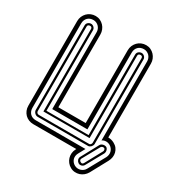

<svg xmlns="http://www.w3.org/2000/svg" viewBox="-154 -643 772 833"><g transform="rotate(30 231.5 -226.0)"><path d="M399.7 59.1Q394 69.1 385.1 76.4Q376.2 83.7 365.5 87.2Q354.7 90.6 343.1 89.8Q331.5 89.1 320.8 83Q310.3 77.4 303.1 68.2Q295.9 59.1 292.7 48.2Q289.6 37.4 290.6 25.6Q291.7 13.9 297.6 2.9L299.1 0H84Q71.3 0 60.4 -4.4Q49.6 -8.8 41.7 -16.7Q33.9 -24.7 29.4 -35.4Q24.9 -46.1 24.9 -59.1V-482.9Q24.9 -495.4 29.5 -506.1Q34.2 -516.8 42.1 -524.9Q50 -533 60.8 -537.5Q71.5 -542 84 -542Q96.4 -542 106.8 -537.1Q117.2 -532.2 124.9 -524Q132.6 -515.9 136.8 -505.2Q141.1 -494.6 141.1 -482.9V-117.9H278.1V-482.9Q278.1 -495.4 282.7 -506.1Q287.4 -516.8 295.3 -524.9Q303.2 -533 314 -537.5Q324.7 -542 337.2 -542Q349.6 -542 360 -537.1Q370.4 -532.2 378.1 -524Q385.7 -515.9 390 -505.2Q394.3 -494.6 394.3 -482.9V-112.8Q401.9 -112.8 409.5 -111Q417.2 -109.1 424.8 -105Q436 -99.1 442.9 -90.1Q449.7 -81.1 452.4 -70.4Q455.1 -59.8 453.4 -48.3Q451.7 -36.9 445.8 -25.9ZM44.9 -59.1Q44.9 -50.3 47.9 -43.1Q50.8 -35.9 55.9 -30.8Q61 -25.6 68.2 -22.8Q75.4 -20 84 -20H333.5L315.7 12.9Q311.5 20.5 310.5 28.2Q309.6 35.9 311.6 42.8Q313.7 49.8 318.5 55.8Q323.2 61.8 330.8 65.9Q337.9 69.6 345.5 70.2Q353 70.8 360.1 68.6Q367.2 66.4 373.2 61.6Q379.2 56.9 382.8 50L429.7 -34.9Q433.3 -42 434.2 -49.7Q435.1 -57.4 433.1 -64.5Q431.2 -71.5 426.5 -77.6Q421.9 -83.7 414.8 -87.9Q404.5 -93.5 394.2 -93.1Q383.8 -92.8 375.2 -86.9V-482.9Q375.2 -490.7 372.4 -497.8Q369.6 -504.9 364.5 -510.3Q359.4 -515.6 352.4 -518.8Q345.5 -522 337.2 -522Q328.6 -522 321.4 -519.2Q314.2 -516.4 309.1 -511.2Q304 -506.1 301 -498.9Q298.1 -491.7 298.1 -482.9V-97.9H122.1V-482.9Q122.1 -490.7 119.3 -497.8Q116.5 -504.9 111.3 -510.3Q106.2 -515.6 99.2 -518.8Q92.3 -522 84 -522Q75.4 -522 68.2 -519.2Q61 -516.4 55.9 -511.2Q50.8 -506.1 47.9 -498.9Q44.9 -491.7 44.9 -482.9ZM62 -482.9Q62 -487.3 63.8 -491.1Q65.7 -494.9 68.8 -497.4Q72 -500 75.9 -501.5Q79.8 -502.9 84 -502.9Q87.4 -502.9 90.9 -501.3Q94.5 -499.8 97.4 -497.1Q100.3 -494.4 102.2 -490.7Q104 -487.1 104 -482.9V-78.9H315.2V-482.9Q315.2 -487.3 317 -491.1Q318.8 -494.9 322 -497.4Q325.2 -500 329.1 -501.5Q333 -502.9 337.2 -502.9Q340.6 -502.9 344.1 -501.3Q347.7 -499.8 350.6 -497.1Q353.5 -494.4 355.3 -490.7Q357.2 -487.1 357.2 -482.9V-59.1Q357.2 -55.4 355.5 -51.5Q353.8 -47.6 351 -44.4Q348.1 -41.3 344.5 -39.2Q340.8 -37.1 337.2 -37.1H84Q79.8 -37.1 75.9 -38.9Q72 -40.8 68.8 -43.9Q65.7 -47.1 63.8 -51Q62 -54.9 62 -59.1ZM72 -59.1Q72 -54.4 75.3 -50.7Q78.6 -46.9 84 -46.9H337.2Q341.1 -46.9 344.1 -51Q347.2 -55.2 347.2 -59.1V-482.9Q347.2 -486.8 344.8 -489.9Q342.5 -492.9 337.2 -492.9Q332.5 -492.9 328.9 -490.6Q325.2 -488.3 325.2 -482.9V-69.8H94V-482.9Q94 -486.8 91.7 -489.9Q89.4 -492.9 84 -492.9Q79.3 -492.9 75.7 -490.6Q72 -488.3 72 -482.9ZM376.7 -64Q378.4 -67.6 382 -70.2Q385.5 -72.8 389.8 -74Q394 -75.2 398.6 -75Q403.1 -74.7 406.7 -73Q410.2 -71 412.4 -67.6Q414.6 -64.2 415.5 -60.1Q416.5 -55.9 416 -51.6Q415.5 -47.4 413.8 -43.9L366.7 41Q364.7 44.7 361.5 47.1Q358.2 49.6 354.4 50.7Q350.6 51.8 346.6 51.4Q342.5 51 339.6 49.1Q336.2 47.1 333.6 44.1Q331.1 41 329.6 37.2Q328.1 33.4 328.4 29.3Q328.6 25.1 330.8 21ZM404.8 -49.1Q405.8 -50.5 406.1 -52.7Q406.5 -54.9 406.1 -57.3Q405.8 -59.6 404.7 -61.4Q403.6 -63.2 401.6 -64Q397.2 -66.2 392.6 -64.5Q387.9 -62.7 385.7 -59.1L338.6 25.9Q336.4 30.5 338.6 34.5Q340.8 38.6 344.7 40Q349.1 43 352.8 41.4Q356.4 39.8 358.6 35.9Z"/></g></svg>

Font: TafelwerkOT
Style: Regular
Weight: 400
Designer: Peter Wiegel
Foundry: Peter Wiegel, based on an original design named Oxford by Christine Lord, 1969
Version: Version 1.000